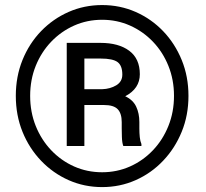

<svg xmlns="http://www.w3.org/2000/svg" viewBox="-20 -741 826 771"><path d="M43.5 -356Q43.5 -433.6 70.3 -500Q97.2 -566.4 145 -616Q192.9 -665.5 255.6 -693.1Q318.4 -720.7 390.1 -720.7Q461.9 -720.7 524.7 -693.1Q587.4 -665.5 635 -616Q682.6 -566.4 709.7 -500Q736.8 -433.6 736.8 -356Q736.8 -278.3 709.7 -211.9Q682.6 -145.5 635 -95.5Q587.4 -45.4 524.7 -17.6Q461.9 10.3 390.1 10.3Q318.4 10.3 255.6 -17.6Q192.9 -45.4 145 -95.5Q97.2 -145.5 70.3 -211.9Q43.5 -278.3 43.5 -356ZM101.1 -356Q101.1 -291 123.5 -235.1Q146 -179.2 185.8 -137.5Q225.6 -95.7 277.8 -72.5Q330.1 -49.3 390.1 -49.3Q449.7 -49.3 502 -72.5Q554.2 -95.7 594 -137.5Q633.8 -179.2 656.2 -235.1Q678.7 -291 678.7 -356Q678.7 -420.9 656.2 -476.6Q633.8 -532.2 594 -573.7Q554.2 -615.2 502 -638.4Q449.7 -661.6 390.1 -661.6Q330.1 -661.6 277.8 -638.4Q225.6 -615.2 185.8 -573.7Q146 -532.2 123.5 -476.6Q101.1 -420.9 101.1 -356ZM397.5 -319.3H318.8V-154.8H248V-568.8H383.8Q456.5 -568.8 499 -537.1Q541.5 -505.4 541.5 -442.9Q541.5 -385.3 482.9 -354.5Q514.2 -339.8 526.9 -312.7Q539.6 -285.6 539.6 -251V-224.6Q539.6 -206.5 541.3 -190.2Q543 -173.8 547.9 -162.6V-154.8H475.1Q470.2 -167.5 469.5 -190.9Q468.8 -214.4 468.8 -225.1V-250.5Q468.8 -285.6 452.6 -302.5Q436.5 -319.3 397.5 -319.3ZM383.8 -505.9H318.8V-382.8H390.1Q422.4 -383.8 446.8 -398.4Q471.2 -413.1 471.2 -441.4Q471.2 -477.5 452.1 -491.7Q433.1 -505.9 383.8 -505.9Z"/></svg>

Font: Vazirmatn RD UI FD Medium
Style: Regular
Weight: 500
Designer: Saber Rastikerdar
Foundry: Saber Rastikerdar
Version: Version 33.003